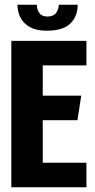

<svg xmlns="http://www.w3.org/2000/svg" viewBox="-20 -793 402 813"><path d="M28 -620H346V-516H161V-388H324L308 -284H161V-104H346V0H28ZM178 -663Q135 -663 108 -677.5Q81 -692 67.5 -717Q54 -742 54 -773H136Q136 -752 147 -737.5Q158 -723 180 -723Q206 -723 217 -737.5Q228 -752 229 -773H309Q309 -724 278 -693.5Q247 -663 178 -663Z"/></svg>

Font: Smooch Sans Thin ExtraBold
Style: Regular
Weight: 800
Version: Version 1.010